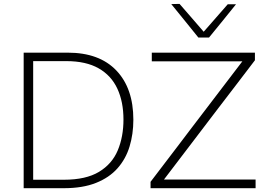

<svg xmlns="http://www.w3.org/2000/svg" viewBox="-20 -990 1422 1010"><path d="M104.5 0V-713H336.5Q502.5 -713 592 -619.2Q681.5 -525.5 681.5 -360Q681.5 -284.5 661.5 -219Q641.5 -153.5 598 -104.5Q554.5 -55.5 484.8 -27.8Q415 0 315.5 0ZM154.5 -44.5H316Q432 -44.5 500.8 -86Q569.5 -127.5 599.5 -199.2Q629.5 -271 629.5 -361Q629.5 -454 597.5 -523.2Q565.5 -592.5 499 -630.5Q432.5 -668.5 328.5 -668.5H154.5ZM772 0V-33.5Q801.5 -72.5 839 -121.5Q876.5 -170.5 914.5 -220.5Q952 -270 983.5 -311.5L1255 -667.5H778.5V-713H1321V-673Q1271 -607.5 1223 -544.5Q1175 -481.5 1126.5 -418.5L842.5 -45.5H1324.5V0ZM1023.5 -792.5Q988 -836.5 952.5 -880.5Q916.5 -924.5 881 -968.5L924.5 -969.5Q956.5 -932.5 988 -896.5Q1019.5 -860.5 1051.5 -823Q1084 -860 1115 -895.5Q1146 -931 1178 -967.5H1221.5Q1186.5 -924 1151 -880.2Q1115.5 -836.5 1079.5 -792.5Z"/></svg>

Font: Heraclito ExtraLight
Style: Regular
Weight: 200
Designer: Kostas Bartsokas (font) & Cristiano Sobral (main changes)
Foundry: Kostas Bartsokas (font) & Cristiano Sobral (main changes)
Version: Version 1.00;July 8, 2020;FontCreator 13.0.0.2655 64-bit